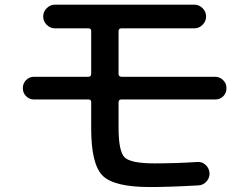

<svg xmlns="http://www.w3.org/2000/svg" viewBox="-20 -750 1040 801"><path d="M122.1 -335Q102.5 -335 88.9 -348.6Q75.2 -362.3 75.2 -382.3Q75.2 -402.3 88.9 -416Q102.5 -429.7 122.1 -429.7H348.6Q359.4 -429.7 360.4 -441.4V-621.1Q360.4 -631.8 348.6 -631.8H209Q189.5 -631.8 174.8 -646.5Q160.2 -661.1 160.2 -681.2Q160.2 -701.2 174.8 -715.8Q189.5 -730.5 209 -730.5H791Q810.5 -730.5 825.2 -715.8Q839.8 -701.2 839.8 -681.2Q839.8 -661.1 825.2 -646.5Q810.5 -631.8 791 -631.8H486.3Q475.6 -631.8 474.6 -621.1V-441.4Q474.6 -430.7 486.3 -429.7H877.9Q896.5 -429.7 910.6 -416Q924.8 -402.3 924.8 -382.3Q924.8 -362.3 911.6 -348.6Q898.4 -335 877.9 -335H486.3Q475.6 -335 474.6 -324.2V-217.8Q474.6 -118.2 500 -93.3Q525.4 -68.4 625 -68.4Q712.9 -68.4 802.7 -74.2Q822.3 -76.2 837.4 -62.5Q852.5 -48.8 854 -28.8Q855.5 -8.8 841.8 6.8Q828.1 22.5 807.6 23.4Q688.5 30.3 605.5 30.3Q455.1 30.3 407.7 -17.6Q360.4 -65.4 360.4 -214.8V-324.2Q360.4 -335 348.6 -335Z"/></svg>

Font: Rounded-X Mgen+ 1mn medium
Style: Regular
Weight: 500
Designer: [Source Han Sans]
Ryoko NISHIZUKA  (kana & ideographs); Paul D. Hunt (Latin, Greek & Cyrillic); Wenlong ZHANG  (bopomofo
Version: Version 1.059.20150602